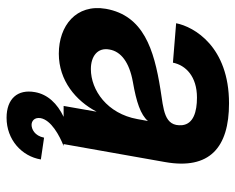

<svg xmlns="http://www.w3.org/2000/svg" viewBox="-88 -468 734 599"><g transform="rotate(90 279.5 -169.0)"><path d="M148 15C232 15 295 -38 329 -103L311 0H345C303 20 275 50 268 89C258 144 289 178 348 178C416 178 468 131 478 71L410 61C404 91 383 100 370 100C359 100 346 92 349 72C355 39 403 13 436 0H430L486 -316C511 -456 440 -516 303 -516C126 -516 64 -407 53 -351L176 -341C184 -381 219 -416 285 -416C329 -416 367 -405 371 -370C376 -313 322 -312 259 -302C134 -282 29 -249 8 -132C-8 -39 61 15 148 15ZM135 -143C141 -179 175 -205 236 -216C299 -227 338 -240 358 -263L352 -230C335 -136 262 -85 196 -85C156 -85 128 -106 135 -143Z"/></g></svg>

Font: Uncut Sans Semibold
Style: Italic
Weight: 600
Italic angle: -10°
Designer: Kasper Nordkvist
Foundry: Uncut Type
Version: Version 1.111;FEAKit 1.0